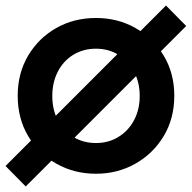

<svg xmlns="http://www.w3.org/2000/svg" viewBox="-36 -616 693 694"><path d="M311 12Q232 12 167.5 -24.5Q103 -61 65.5 -124.5Q28 -188 28 -270Q28 -351 65.5 -414.5Q103 -478 167 -514.5Q231 -551 311 -551Q390 -551 454 -514.5Q518 -478 556 -414.5Q594 -351 594 -270Q594 -188 556 -124.5Q518 -61 453.5 -24.5Q389 12 311 12ZM311 -99Q356 -99 392 -121Q428 -143 448.5 -181.5Q469 -220 469 -269Q469 -318 448.5 -357Q428 -396 392 -418Q356 -440 311 -440Q265 -440 229 -418Q193 -396 173 -357Q153 -318 153 -269Q153 -220 173 -181.5Q193 -143 229 -121Q265 -99 311 -99ZM564 -596 637 -522 57 58 -16 -16Z"/></svg>

Font: Plus Jakarta Display Medium
Style: Regular
Weight: 500
Designer: Gumpita Rahayu
Foundry: Tokotype Studio
Version: Version 1.000